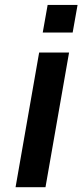

<svg xmlns="http://www.w3.org/2000/svg" viewBox="-20 -782 344 802"><path d="M304 -761.5 283.5 -646H158.5L179 -761.5ZM268.5 -562.5 170 0H45L143.5 -562.5Z"/></svg>

Font: Russisch Sans
Style: Bold Italic
Weight: 700
Italic angle: -10°
Designer: Michael Sharanda (font) & Cristiano Sobral (main changes)
Foundry: Michael Sharanda
Version: Version 2.00;September 8, 2020;FontCreator 13.0.0.2681 64-bi